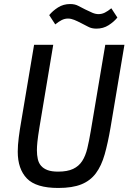

<svg xmlns="http://www.w3.org/2000/svg" viewBox="-20 -920 640 952"><path d="M244 -698 176 -291Q168 -242 165.5 -217Q163 -192 163 -175Q163 -151 167.5 -131Q172 -111 184 -97.5Q196 -84 216 -76.5Q236 -69 268 -69Q314 -69 342.5 -82.5Q371 -96 387.5 -121.5Q404 -147 413 -184.5Q422 -222 430 -270L502 -698H597L528 -287Q515 -211 499 -154.5Q483 -98 455.5 -61Q428 -24 383.5 -6Q339 12 269 12Q159 12 113.5 -35Q68 -82 68 -168Q68 -199 73 -238.5Q78 -278 85 -317L149 -698ZM458 -778Q434 -778 417 -787.5Q400 -797 383 -805Q364 -815 348 -821.5Q332 -828 317 -828Q301 -828 286 -820.5Q271 -813 254 -799L224 -845Q241 -866 267.5 -883Q294 -900 328 -900Q352 -900 369 -890.5Q386 -881 403 -873Q423 -863 438.5 -856.5Q454 -850 469 -850Q485 -850 500 -857.5Q515 -865 532 -879L562 -833Q545 -812 518.5 -795Q492 -778 458 -778Z"/></svg>

Font: IBM Plex Mono Text
Style: Italic
Weight: 450
Italic angle: -9°
Monospace: yes
Designer: Mike Abbink, Paul van der Laan, Pieter van Rosmalen
Foundry: Bold Monday
Version: Version 2.1